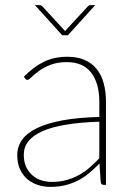

<svg xmlns="http://www.w3.org/2000/svg" viewBox="-20 -723 518 751"><path d="M368.5 -247Q217.5 -242 145.2 -209.5Q73 -177 73 -118Q73 -90.5 82.2 -70.5Q91.5 -50.5 106.8 -37.2Q122 -24 141.5 -17.8Q161 -11.5 181.5 -11.5Q213.5 -11.5 240 -18.8Q266.5 -26 289 -38.5Q311.5 -51 331 -68Q350.5 -85 368.5 -104ZM73.5 -423Q110.5 -461 151 -481Q191.5 -501 243.5 -501Q282 -501 310.5 -488.8Q339 -476.5 357.8 -453.5Q376.5 -430.5 385.5 -397.8Q394.5 -365 394.5 -324V0H385.5Q375.5 0 374 -10.5L369 -83.5Q348.5 -62.5 328 -45.5Q307.5 -28.5 284.5 -16.8Q261.5 -5 235 1.5Q208.5 8 176.5 8Q153 8 130 1Q107 -6 88.5 -21Q70 -36 58.8 -59.8Q47.5 -83.5 47.5 -117Q47.5 -149.5 66.2 -176Q85 -202.5 124.5 -221.8Q164 -241 224.5 -252.2Q285 -263.5 368.5 -265.5V-324Q368.5 -398 336.5 -439Q304.5 -480 241.5 -480Q204 -480 177 -469.2Q150 -458.5 132 -445.2Q114 -432 103.2 -421.2Q92.5 -410.5 87 -410.5Q82 -410.5 78 -416ZM352.5 -703 245.5 -585H223.5L116.5 -703H135.5Q138 -703 140.8 -701.5Q143.5 -700 145.5 -698.5L230.5 -606Q233.5 -603 234.5 -601.5Q235.5 -602.5 236.5 -603.8Q237.5 -605 238.5 -606L324 -698.5Q328.5 -703 334 -703Z"/></svg>

Font: Lato 2
Style: Regular
Weight: 200
Designer: Lukasz Dziedzic with Adam Twardoch and Botio Nikoltchev
Foundry: tyPoland Lukasz Dziedzic
Version: Version 2.015; 2015-08-06; http://www.latofonts.com/